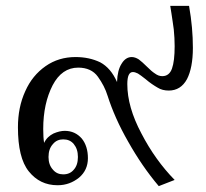

<svg xmlns="http://www.w3.org/2000/svg" viewBox="-20 -620 700 653"><path d="M416 -138C447 -83 481 -33 520 13C520 13 574 -8 574 -8C530 -53 492 -106 461 -166C429 -226 413 -282 413 -334C413 -361 419 -375 432 -375C437 -375 443 -373 449 -370C455 -366 464 -360 475 -351C490 -338 504 -329 516 -322C527 -315 540 -312 554 -312C581 -312 602 -325 616 -351C629 -376 636 -412 636 -457C636 -502 632 -549 623 -600C623 -600 559 -600 559 -600C559 -600 563 -575 563 -575C566 -558 568 -539 571 -520C573 -500 574 -481 574 -463C574 -429 571 -404 565 -387C559 -370 548 -361 532 -361C523 -361 515 -364 507 -370C499 -375 490 -383 479 -394C469 -404 460 -412 452 -418C444 -423 436 -426 428 -426C415 -426 403 -419 394 -404C384 -389 379 -368 378 -341C364 -373 345 -395 321 -408C296 -420 268 -426 237 -426C199 -426 165 -416 135 -395C105 -374 82 -346 66 -310C49 -273 41 -232 41 -187C41 -118 53 -68 78 -37C103 -6 135 10 176 10C204 10 228 1 249 -16C269 -33 279 -55 279 -82C279 -109 272 -132 258 -149C243 -166 224 -175 200 -175C189 -175 176 -172 162 -166C148 -159 137 -149 130 -134C128 -146 127 -162 127 -181C127 -240 138 -289 159 -330C180 -370 209 -390 246 -390C275 -390 298 -380 313 -359C328 -338 339 -317 346 -294C362 -244 385 -192 416 -138ZM231 -43C222 -32 210 -27 195 -27C181 -27 169 -32 160 -43C150 -54 145 -68 145 -86C145 -105 150 -119 160 -130C169 -141 181 -146 195 -146C210 -146 222 -141 231 -130C240 -119 245 -105 245 -86C245 -67 240 -53 231 -43Z"/></svg>

Font: BUSH 25 TRIRONG
Style: Regular
Weight: 400
Designer: Katatrad Team
Foundry: CadsonDemak